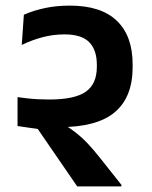

<svg xmlns="http://www.w3.org/2000/svg" viewBox="-20 -664 540 684"><path d="M42.5 -215 114.5 -204.5 255 0H412.5V-5.5L335.5 -102.5Q313 -131 292.2 -153Q271.5 -175 246.5 -194.2Q221.5 -213.5 185.5 -233L180.5 -277L42.5 -318ZM42.5 -318 135 -213.5Q151 -212 163.8 -211.5Q176.5 -211 192 -211Q326 -211 389.2 -264.5Q452.5 -318 452.5 -424.5V-435Q452.5 -536 396.2 -590Q340 -644 229 -644Q180.5 -644 139.8 -635.2Q99 -626.5 65 -611.5L57.5 -504Q96.5 -522.5 133.8 -532Q171 -541.5 209.5 -541.5Q271 -541.5 298 -513.5Q325 -485.5 325 -433.5V-426Q325 -364.5 285.2 -337Q245.5 -309.5 155.5 -309.5Q134 -309.5 115 -310.5Q96 -311.5 78.2 -313.5Q60.5 -315.5 42.5 -318Z"/></svg>

Font: Anek Devanagari SemiBold
Style: Regular
Weight: 600
Designer: Kailash Malviya (Devanagari) & Yesha Goshar (Latin)
Foundry: Ek Type
Version: Version 1.003